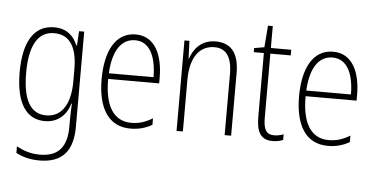

<svg xmlns="http://www.w3.org/2000/svg" viewBox="-57 -767 2181 1118"><g transform="rotate(5 1033.5 -208.0)"><path d="M227 -539C107 -539 49 -435 49 -261C49 -79 112 10 219 10C295 10 345 -36 365 -105H368C366 -67 365 -41 365 -10V30C365 149 315 207 208 207C155 207 112 193 71 170V209C109 229 153 241 208 241C345 241 403 165 403 27V-529H373L368 -445H364C343 -497 303 -539 227 -539ZM230 -505C329 -505 365 -422 365 -308V-232C365 -127 330 -24 224 -24C134 -24 87 -101 87 -261C87 -410 129 -505 230 -505Z M704 -539C586 -539 528 -427 528 -263C528 -98 588 10 720 10C769 10 809 -2 846 -23V-61C802 -35 766 -24 722 -24C618 -24 565 -110 566 -267H864V-300C864 -428 819 -539 704 -539ZM704 -505C791 -505 828 -415 828 -300H567C574 -437 625 -505 704 -505Z M1171 -539C1088 -539 1043 -484 1024 -425H1022L1018 -529H989V0H1026V-302C1026 -439 1084 -505 1167 -505C1232 -505 1270 -461 1270 -356V0H1308V-365C1308 -485 1259 -539 1171 -539Z M1557 -24C1508 -24 1494 -57 1494 -124V-496H1613V-529H1494V-657H1466L1456 -530L1397 -520V-496H1456V-124C1456 -36 1480 10 1551 10C1577 10 1596 5 1612 -2V-35C1598 -29 1578 -24 1557 -24Z M1858 -539C1740 -539 1682 -427 1682 -263C1682 -98 1742 10 1874 10C1923 10 1963 -2 2000 -23V-61C1956 -35 1920 -24 1876 -24C1772 -24 1719 -110 1720 -267H2018V-300C2018 -428 1973 -539 1858 -539ZM1858 -505C1945 -505 1982 -415 1982 -300H1721C1728 -437 1779 -505 1858 -505Z"/></g></svg>

Font: Noto Sans Myanmar Condensed ExtraLight
Style: Regular
Weight: 200
Width: 3
Designer: Monotype Design Team
Foundry: Monotype Imaging Inc.
Version: Version 2.107